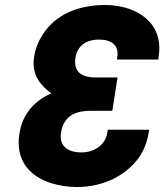

<svg xmlns="http://www.w3.org/2000/svg" viewBox="-20 -741 660 771"><path d="M58 -205C40 -94 103 -31 187 -5C218 4 251 10 288 10C396 10 486 -36 539 -110C558 -138 571 -171 577 -208L579 -220H413L411 -208C403 -159 359 -129 307 -129C249 -129 217 -157 225 -208C235 -270 275 -296 343 -296H431L452 -430H364C302 -430 275 -457 283 -509C291 -557 324 -582 379 -582C428 -582 458 -558 451 -514L450 -502H616L617 -514C634 -620 572 -680 497 -706C469 -715 437 -721 404 -721C291 -721 202 -681 152 -603C135 -577 122 -546 117 -513C105 -438 146 -396 186 -366C120 -337 71 -286 58 -205Z"/></svg>

Font: Asimov Pro
Style: UltObl
Weight: 900
Designer: Google
Version: Version 2.000980; 2014